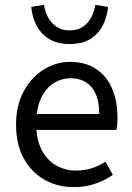

<svg xmlns="http://www.w3.org/2000/svg" viewBox="-20 -750 536 782"><path d="M279.4 12Q213.8 12 160.7 -18.3Q107.5 -48.6 76.4 -105.5Q45.4 -162.5 45.4 -242.9Q45.4 -322.1 77.1 -379.2Q108.7 -436.4 158.8 -467.2Q208.8 -498 264.9 -498Q327.3 -498 370.5 -469.7Q413.8 -441.5 436.1 -390.3Q458.4 -339.2 458.4 -270Q458.4 -257.5 457.5 -245.2Q456.6 -232.9 453.9 -220.8H104.3V-285.6H384.2Q384.2 -356.4 353.7 -393.9Q323.1 -431.3 266.1 -431.3Q232.7 -431.3 201 -412.7Q169.3 -394 148.5 -352.8Q127.7 -311.5 127.7 -243.7Q127.7 -181.8 149.4 -139.9Q171.2 -98 208.1 -76.6Q244.9 -55.3 288.7 -55.3Q324.2 -55.3 354.4 -65Q384.7 -74.8 409.7 -91.6L439.6 -37.7Q408.3 -16 368.7 -2Q329.1 12 279.4 12ZM263.7 -570.7Q210.7 -570.7 177 -593.1Q143.2 -615.5 126.7 -650.3Q110.3 -685 107.4 -721.9L159.1 -730.3Q162.8 -704.6 175.1 -680.7Q187.5 -656.8 209.5 -641.5Q231.5 -626.2 263.7 -626.2Q296.5 -626.2 318.4 -641.5Q340.3 -656.8 352.4 -680.7Q364.6 -704.6 368.2 -730.3L420 -721.9Q417.1 -685 400.6 -650.3Q384.1 -615.5 350.9 -593.1Q317.6 -570.7 263.7 -570.7Z"/></svg>

Font: Source Sans 3 Variable
Style: Regular
Weight: 200
Designer: Paul D. Hunt
Foundry: Adobe Systems Incorporated
Version: Version 3.026